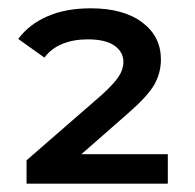

<svg xmlns="http://www.w3.org/2000/svg" viewBox="-20 -769 470 462"><path d="M23.9 -675.3Q49.8 -710.4 94 -729.7Q138.2 -749 198.2 -749Q277.3 -749 322.3 -715.1Q367.2 -681.2 367.2 -626Q367.2 -593.8 351.6 -565.9Q335.9 -538.1 290 -498L175.8 -397.9H383.8V-327.1H43.9V-383.3L223.1 -539.1Q253.9 -566.9 265.4 -584.5Q276.9 -602.1 276.9 -620.1Q276.9 -644 255.4 -659.2Q233.9 -674.3 190.9 -674.3Q156.7 -674.3 129.9 -663.3Q103 -652.3 86.9 -630.4Z"/></svg>

Font: Montserrat SemiBold
Style: Regular
Weight: 600
Designer: Julieta Ulanovsky
Foundry: Julieta Ulanovsky
Version: Version 7.200